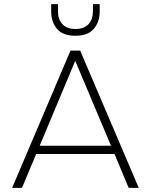

<svg xmlns="http://www.w3.org/2000/svg" viewBox="-20 -914 733 934"><path d="M39 0 323 -668H370L655 0H606L537 -165H156L87 0ZM173 -205H520L346 -618ZM347 -740Q285 -740 257 -774Q229 -808 229 -857V-894H262V-858Q262 -820 283.5 -796.5Q305 -773 347 -773Q389 -773 410.5 -796.5Q432 -820 432 -858V-894H465V-857Q465 -808 436.5 -774Q408 -740 347 -740Z"/></svg>

Font: Gantari ExtraLight
Style: Regular
Weight: 250
Designer: Anugrah Pasau
Foundry: Lafontype
Version: Version 1.000